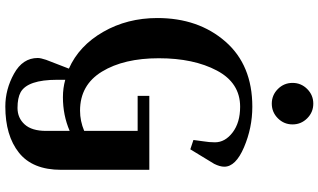

<svg xmlns="http://www.w3.org/2000/svg" viewBox="-264 -726 1227 740"><g transform="rotate(90 350.0 -356.5)"><path d="M350 -273V-318H635V22Q635 132 569 184.5Q503 237 391 237Q325 237 264.5 203.5Q204 170 204 112Q204 101 211 80L245 -8Q157 -47 103.5 -140Q50 -233 50 -349Q50 -507 140.5 -611Q231 -715 392 -715Q473 -715 548 -683Q623 -651 623 -607Q623 -590 612 -568L556 -476L520 -488L525 -525Q529 -549 529 -571Q529 -610 491 -639Q453 -668 392 -668Q300 -668 252.5 -578.5Q205 -489 205 -354.5Q205 -220 256.5 -135.5Q308 -51 407 -51Q447 -51 485 -67V-273ZM355 15Q320 15 288 6V37Q288 151 336 178Q358 190 396.5 190Q435 190 460 162.5Q485 135 485 80V-11Q425 15 355 15ZM323.5 -813.5Q300 -837 300 -870Q300 -903 323.5 -926.5Q347 -950 380 -950Q413 -950 436.5 -926.5Q460 -903 460 -870Q460 -837 436.5 -813.5Q413 -790 380 -790Q347 -790 323.5 -813.5Z"/></g></svg>

Font: Croissant One
Style: Regular
Weight: 400
Designer: Eduardo Rodriguez Tunni
Foundry: Eduardo Rodriguez Tunni
Version: Version 1.001